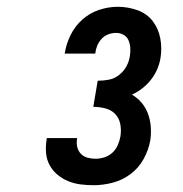

<svg xmlns="http://www.w3.org/2000/svg" viewBox="-20 -863 540 566"><path d="M256 -317Q236 -317 217 -319.5Q198 -322 181 -329Q164 -336 150 -347.5Q136 -359 127 -375Q118 -391 116 -410Q114 -429 117 -449L118 -456H207V-453Q205 -440 208 -428.5Q211 -417 219 -409Q227 -401 238.5 -398Q250 -395 262 -395Q275 -395 288.5 -399.5Q302 -404 312 -413.5Q322 -423 327.5 -436Q333 -449 335 -461Q338 -480 334.5 -497.5Q331 -515 319.5 -527Q308 -539 290.5 -543.5Q273 -548 255 -548L268 -625Q284 -625 300.5 -628Q317 -631 331 -642Q345 -653 353 -668Q361 -683 363 -699Q365 -711 364 -723Q363 -735 358.5 -745Q354 -755 344 -760.5Q334 -766 322 -766Q310 -766 298.5 -761.5Q287 -757 279 -748Q271 -739 266.5 -728Q262 -717 261 -706L260 -705H170L171 -706Q175 -733 188 -759.5Q201 -786 223 -805.5Q245 -825 272.5 -834Q300 -843 327 -843Q357 -843 385 -833Q413 -823 430 -801Q447 -779 452.5 -750Q458 -721 453 -691Q450 -674 443 -658Q436 -642 425 -628Q414 -614 400 -603Q386 -592 369 -584Q386 -574 398 -559.5Q410 -545 416.5 -527Q423 -509 424.5 -489Q426 -469 423 -449Q418 -421 403.5 -394.5Q389 -368 365 -350Q341 -332 312.5 -324.5Q284 -317 256 -317Z"/></svg>

Font: Iosevka Term Curly
Style: Bold Italic
Weight: 700
Italic angle: -9°
Designer: Belleve Invis
Foundry: Belleve Invis
Version: Version 32.3.0